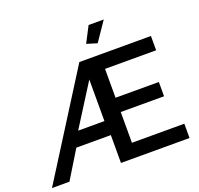

<svg xmlns="http://www.w3.org/2000/svg" viewBox="-177 -1083 1293 1250"><g transform="rotate(-20 469.0 -458.0)"><path d="M667 -916 577 -784 505 -806 562 -916ZM-25 0 423 -710H919V-611H565V-411H865V-312H565V-99H928V0H453V-193H214L96 0ZM263 -293H445V-581Z"/></g></svg>

Font: Raleway
Style: Regular
Weight: 600
Designer: Matt McInerney, Pablo Impallari, Rodrigo Fuenzalida
Foundry: Matt McInerney, Pablo Impallari, Rodrigo Fuenzalida
Version: Version 1.000;PS 001.001;hotconv 1.0.56; ttfautohint (v1.5)